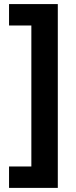

<svg xmlns="http://www.w3.org/2000/svg" viewBox="-20 -746 366 930"><path d="M23.8 60.4H131.9V-622.5H23.8V-726.2H260V164.1H23.8Z"/></svg>

Font: Noto Sans Khmer
Style: Regular
Weight: 400
Designer: Danh Hong and the Monotype Design Team
Foundry: Monotype Imaging Inc.
Version: Version 2.003